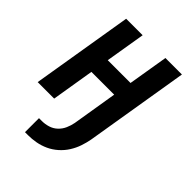

<svg xmlns="http://www.w3.org/2000/svg" viewBox="-215 -617 930 930"><g transform="rotate(45 250.0 -152.5)"><path d="M131 215V119H151Q172 119 193.5 112.5Q215 106 231.5 90.5Q248 75 257 54.5Q266 34 270 13L308 -219H152L116 0H3L89 -520H202L168 -315H324L358 -520H471L383 13Q378 40 369 66.5Q360 93 344.5 117.5Q329 142 307 161.5Q285 181 259 193Q233 205 205.5 210Q178 215 151 215Z"/></g></svg>

Font: Iosevka
Style: Bold Italic
Weight: 700
Italic angle: -9°
Monospace: yes
Designer: Belleve Invis
Foundry: Belleve Invis
Version: Version 32.5.0; ttfautohint (v1.8.4)